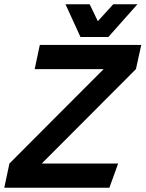

<svg xmlns="http://www.w3.org/2000/svg" viewBox="-59 -877 680 897"><path d="M425 -554H103L127 -667H601L576 -554L136 -113H493L452 0H-39L-15 -113ZM583 -857 447 -704H317L247 -857H360L398 -778L470 -857Z"/></svg>

Font: Epunda Sans
Style: Bold Italic
Weight: 700
Italic angle: -12.0243°
Designer: Simon Atzbach
Foundry: typofactur
Version: Version 2.204; ttfautohint (v1.8.4.7-5d5b)